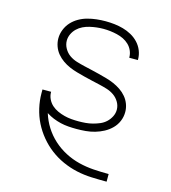

<svg xmlns="http://www.w3.org/2000/svg" viewBox="-110 -617 821 922"><g transform="rotate(15 300.0 -156.5)"><path d="M504 215Q467 215 429.5 213.5Q392 212 355.5 204Q319 196 284.5 180.5Q250 165 220.5 142.5Q191 120 167 91Q143 62 126.5 29Q110 -4 101.5 -41Q93 -78 93 -115Q93 -119 93 -123.5Q93 -128 93 -133H136Q136 -132 136 -131.5Q136 -131 136 -131Q136 -113 144 -96.5Q152 -80 165 -68.5Q178 -57 194.5 -49.5Q211 -42 228.5 -37.5Q246 -33 263.5 -31.5Q281 -30 299 -30Q317 -30 334.5 -31.5Q352 -33 369.5 -37.5Q387 -42 403.5 -49Q420 -56 433 -68Q446 -80 454.5 -96.5Q463 -113 463 -131Q463 -151 452.5 -169Q442 -187 425.5 -198.5Q409 -210 389.5 -216Q370 -222 350.5 -226.5Q331 -231 311 -235.5Q291 -240 271.5 -245Q252 -250 232.5 -255.5Q213 -261 194.5 -269Q176 -277 159.5 -288.5Q143 -300 130 -315.5Q117 -331 110 -350.5Q103 -370 103 -390Q103 -412 111.5 -433.5Q120 -455 135 -471.5Q150 -488 170 -499.5Q190 -511 212 -517Q234 -523 256.5 -525.5Q279 -528 301 -528Q324 -528 346 -525.5Q368 -523 389.5 -517Q411 -511 431 -500Q451 -489 466.5 -472.5Q482 -456 490.5 -435Q499 -414 499 -391Q499 -391 499 -390Q499 -389 499 -388H456Q456 -389 456 -389.5Q456 -390 456 -390Q456 -407 449 -423Q442 -439 429.5 -451Q417 -463 401.5 -470.5Q386 -478 369 -482Q352 -486 335 -488Q318 -490 301 -490Q284 -490 267 -488Q250 -486 233 -482Q216 -478 200.5 -470.5Q185 -463 172.5 -451Q160 -439 152.5 -423Q145 -407 145 -390Q145 -370 155.5 -351.5Q166 -333 182.5 -321.5Q199 -310 218.5 -304Q238 -298 257.5 -293.5Q277 -289 296.5 -284.5Q316 -280 335.5 -275Q355 -270 374.5 -264.5Q394 -259 412.5 -251Q431 -243 448 -231.5Q465 -220 478 -204.5Q491 -189 498 -170Q505 -151 505 -131Q505 -107 496 -85.5Q487 -64 470.5 -47.5Q454 -31 433.5 -20Q413 -9 390.5 -2.5Q368 4 345 6Q322 8 299 8Q279 8 259 6.5Q239 5 220 0.5Q201 -4 182.5 -11.5Q164 -19 147 -30Q158 6 178 37.5Q198 69 225.5 94Q253 119 286.5 136.5Q320 154 356 163Q392 172 429.5 174.5Q467 177 504 177H505V215Z"/></g></svg>

Font: Zed Sans Extralight Extended
Style: Regular
Weight: 200
Width: 7
Designer: Belleve Invis
Foundry: Belleve Invis
Version: Version 1.0.0; ttfautohint (v1.8.4)